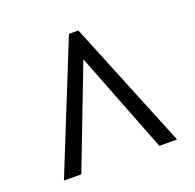

<svg xmlns="http://www.w3.org/2000/svg" viewBox="-88 -806 643 633"><g transform="rotate(-20 233.0 -489.5)"><path d="M34 -265H95L231 -619L369 -265H431L248 -714H215Z"/></g></svg>

Font: Noto Serif Devanagari Condensed Medium
Style: Regular
Weight: 500
Width: 3
Designer: Universal Thirst, Indian Type Foundry and the Monotype Design Team
Foundry: Monotype Imaging Inc.
Version: Version 2.004